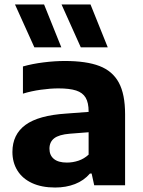

<svg xmlns="http://www.w3.org/2000/svg" viewBox="-20 -828 639 858"><path d="M539 -317.5V0H401L389.5 -52.5H382Q355 -21 315 -5.5Q275 10 226.5 10Q166 10 123 -10Q80 -30 57.8 -66Q35.5 -102 35.5 -149Q35.5 -227 93.8 -269.8Q152 -312.5 276.5 -320.5L376 -328V-330Q376 -369 362.8 -391.5Q349.5 -414 320.2 -423.5Q291 -433 241 -433Q205.5 -433 162.5 -427Q119.5 -421 82.5 -409.5V-531Q124.5 -543 174.5 -549.2Q224.5 -555.5 269.5 -555.5Q366 -555.5 424.5 -533Q483 -510.5 511 -458.8Q539 -407 539 -317.5ZM376 -137V-237L292 -230.5Q243.5 -226.5 222.2 -210Q201 -193.5 201 -163.5Q201 -134 220.8 -117.8Q240.5 -101.5 279 -101.5Q305.5 -101.5 330.8 -110Q356 -118.5 376 -137ZM133.5 -616.5 47 -808H177L254 -616.5ZM341 -616.5 255 -808H384.5L461.5 -616.5Z"/></svg>

Font: Encode Sans Semi Expanded
Style: Bold
Weight: 700
Width: 6
Designer: Multiple Designers
Foundry: Impallari Type
Version: Version 2.000